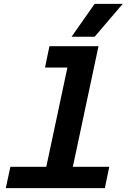

<svg xmlns="http://www.w3.org/2000/svg" viewBox="-20 -978 690 998"><path d="M197 0 354 -738H492L335 0ZM10 0 34 -111H548L525 0ZM214 -627 237 -738H423L399 -627ZM352 -787 472 -958H618L472 -787Z"/></svg>

Font: Azeret Mono Thin SemiBold
Style: Italic
Weight: 600
Italic angle: -12°
Version: Version 1.002